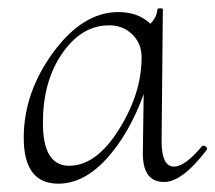

<svg xmlns="http://www.w3.org/2000/svg" viewBox="-20 -428 517 461"><path d="M465 -77Q467 -79 470.5 -78Q474 -77 476 -74Q478 -71 477 -69Q418 9 374 9Q321 9 323 -65L325 -202Q290 -106 235.5 -46.5Q181 13 120 13Q37 13 37 -97Q37 -206 108 -302.5Q179 -399 264 -399Q312 -399 341 -371Q357 -387 358 -406Q358 -408 364.5 -408Q371 -408 371 -406L368 -89Q368 -28 398 -28Q424 -28 465 -77ZM146 -30Q211 -30 265.5 -117Q320 -204 320 -290Q320 -325 296 -347Q272 -369 237 -367Q174 -365 128.5 -298.5Q83 -232 83 -133Q83 -30 146 -30Z"/></svg>

Font: Cormorant Upright Light
Style: Regular
Weight: 300
Designer: Christian Thalmann (Catharsis Fonts)
Foundry: Catharsis Fonts
Version: Version 3.302;PS 003.302;hotconv 1.0.88;makeotf.lib2.5.64775